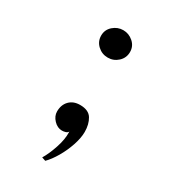

<svg xmlns="http://www.w3.org/2000/svg" viewBox="-159 -581 708 796"><g transform="rotate(30 195.0 -182.5)"><path d="M267 -52Q267 -24 255 12Q243 48 224 80.5Q205 113 185 133L167 127Q184 99 198 57Q212 15 211 -18V-22Q207 -15 198.5 -12.5Q190 -10 182 -10Q160 -10 142.5 -28.5Q125 -47 125 -69Q125 -101 144 -120.5Q163 -140 195 -140Q236 -140 251.5 -114.5Q267 -89 267 -52ZM264 -433Q264 -405 243.5 -386Q223 -367 195 -367Q167 -367 146.5 -386Q126 -405 126 -433Q126 -461 147 -479.5Q168 -498 195 -498Q222 -498 243 -479.5Q264 -461 264 -433Z"/></g></svg>

Font: Kaisei HarunoUmi
Style: Regular
Weight: 400
Designer: Font-Kai, 金井和夫
Foundry: KAZUO KANAI
Version: Version 5.003